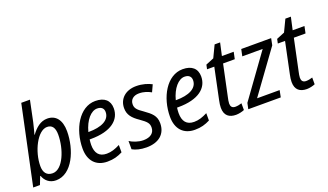

<svg xmlns="http://www.w3.org/2000/svg" viewBox="-72 -1247 2978 1744"><g transform="rotate(-20 1417.0 -375.0)"><path d="M236 10C393 10 481 -198 481 -376C481 -487 430 -545 350 -545C285 -545 236 -503 194 -446H191C194 -456 209 -508 220 -558L262 -760H178L17 0H82L112 -76H116C133 -28 173 10 236 10ZM229 -61C171 -61 144 -99 144 -160C144 -302 230 -474 322 -474C370 -474 395 -442 395 -374C395 -236 329 -61 229 -61Z M733 10C793 10 835 -3 880 -26V-97C833 -73 795 -60 751 -60C678 -60 644 -104 644 -183C644 -200 646 -219 648 -235H661C858 -235 951 -316 951 -426C951 -502 903 -546 814 -546C660 -546 559 -365 559 -178C559 -61 623 10 733 10ZM666 -302H660C688 -409 748 -476 807 -476C850 -476 870 -453 870 -420C870 -340 785 -302 666 -302Z M1111 10C1228 10 1301 -50 1301 -155C1301 -227 1261 -260 1198 -305C1138 -345 1124 -366 1124 -401C1124 -445 1157 -475 1211 -475C1259 -475 1296 -460 1327 -443L1358 -510C1322 -529 1270 -546 1210 -546C1105 -546 1039 -483 1039 -394C1039 -330 1072 -291 1137 -247C1197 -205 1214 -185 1214 -146C1214 -94 1176 -61 1106 -61C1057 -61 1005 -81 975 -101V-21C1007 -3 1052 10 1111 10Z M1578 10C1638 10 1680 -3 1725 -26V-97C1678 -73 1640 -60 1596 -60C1523 -60 1489 -104 1489 -183C1489 -200 1491 -219 1493 -235H1506C1703 -235 1796 -316 1796 -426C1796 -502 1748 -546 1659 -546C1505 -546 1404 -365 1404 -178C1404 -61 1468 10 1578 10ZM1511 -302H1505C1533 -409 1593 -476 1652 -476C1695 -476 1715 -453 1715 -420C1715 -340 1630 -302 1511 -302Z M1976 10C2002 10 2037 2 2056 -7V-72C2034 -65 2014 -61 1994 -61C1962 -61 1950 -80 1950 -108C1950 -125 1955 -147 1959 -166L2023 -469H2136L2150 -536H2036L2063 -658H2010L1955 -543L1877 -511L1868 -469H1938L1875 -168C1869 -141 1866 -117 1866 -97C1866 -21 1910 10 1976 10Z M2096 0H2410L2423 -66H2205L2499 -471L2512 -536H2223L2209 -470H2406L2108 -57Z M2660 10C2686 10 2721 2 2740 -7V-72C2718 -65 2698 -61 2678 -61C2646 -61 2634 -80 2634 -108C2634 -125 2639 -147 2643 -166L2707 -469H2820L2834 -536H2720L2747 -658H2694L2639 -543L2561 -511L2552 -469H2622L2559 -168C2553 -141 2550 -117 2550 -97C2550 -21 2594 10 2660 10Z"/></g></svg>

Font: Noto Sans SemiCondensed
Style: Italic
Weight: 400
Width: 4
Italic angle: -12°
Designer: Monotype Design Team
Foundry: Monotype Imaging Inc.
Version: Version 2.013